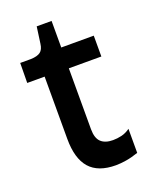

<svg xmlns="http://www.w3.org/2000/svg" viewBox="-125 -706 625 788"><g transform="rotate(-20 187.5 -312.5)"><path d="M244 11Q167 11 130 -31Q93 -73 93 -159V-431H17L18 -518H65Q93 -519 106.5 -529Q120 -539 123 -564L133 -636H198V-520H340V-429H198V-163Q198 -124 216 -107Q234 -90 268 -90Q287 -90 306 -94.5Q325 -99 343 -112V-7Q314 3 289 7Q264 11 244 11Z"/></g></svg>

Font: Bricolage Grotesque 24pt Medium
Style: Regular
Weight: 500
Designer: Mathieu Triay
Foundry: Atelier Triay
Version: Version 1.001;gftools[0.9.33.dev8+g029e19f]